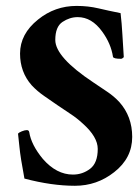

<svg xmlns="http://www.w3.org/2000/svg" viewBox="-20 -609 460 639"><path d="M222.7 -28Q254.7 -28 280 -47.3Q305.3 -66.7 305.3 -113.3Q305.3 -153.3 256 -197.3Q236 -216 213.3 -230.7Q190.7 -245.3 170.7 -259.3Q150.7 -273.3 127.3 -289.3Q104 -305.3 85.3 -325.3Q46.7 -369.3 46.7 -430.7Q46.7 -496 106.7 -544Q162.7 -589.3 234.7 -589.3Q273.3 -589.3 307.3 -581.3Q341.3 -573.3 381.3 -565.3Q385.3 -530.7 387.3 -494.7Q389.3 -458.7 392 -418.7Q386.7 -413.3 382.7 -413.3Q357.3 -413.3 356 -420Q349.3 -464 320 -504Q285.3 -552 238.7 -552Q212 -552 188 -536Q164 -520 164 -476Q164 -418.7 290.7 -334.7Q312 -320 335.3 -304.7Q358.7 -289.3 377.3 -269.3Q420 -221.3 420 -153.3Q420 -82.7 360 -36Q302.7 9.3 229.3 9.3Q152 9.3 61.3 -14.7Q48 -85.3 44.7 -120Q41.3 -154.7 40 -164Q42.7 -168 52.7 -172Q62.7 -176 69.3 -176Q76 -176 77.3 -169.3Q84 -126.7 122.7 -80Q168 -28 222.7 -28Z"/></svg>

Font: Ramaraja
Style: Regular
Weight: 400
Designer: Appaji Ambarisha Darbha
Foundry: Andhrapradesh Society for Knowledge Networks
Version: Version 1.0.4; ttfautohint (v1.2.25-373a) -l 7 -r 28 -G 50 -